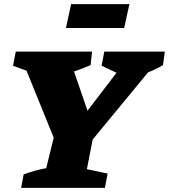

<svg xmlns="http://www.w3.org/2000/svg" viewBox="-20 -906 815 926"><path d="M82 0 94 -65Q122 -75 148.5 -82.5Q175 -90 203 -95L239 -242L108 -565L43 -589L56 -657H424L417 -592Q378 -575 337 -561L402 -372L542 -555L470 -589L483 -657H775L766 -592Q731 -571 694 -557L427 -233L399 -90L499 -69L486 0ZM298 -771 323 -886H604L579 -771Z"/></svg>

Font: Piazzolla ExtraBold
Style: Italic
Weight: 800
Italic angle: -11.3°
Designer: Juan Pablo del Peral
Foundry: Huerta Tipografica
Version: Version 1.330